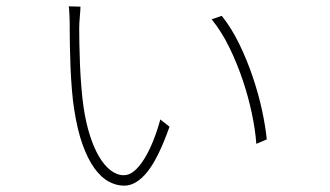

<svg xmlns="http://www.w3.org/2000/svg" viewBox="-20 -581 1040 606"><path d="M234 -560 197 -561Q198 -556 198.5 -546.5Q199 -537 199.5 -526.5Q200 -516 200 -506V-489Q200 -472 200.5 -439.5Q201 -407 202.5 -370Q204 -333 207 -297Q210 -261 214 -237Q224 -171 240.5 -125Q257 -79 278 -50Q299 -21 323 -8Q347 5 372 5Q410 5 445 -38.5Q480 -82 515 -181L486 -204Q476 -167 463 -135Q450 -103 435 -79Q420 -55 404 -41.5Q388 -28 371 -28Q349 -28 329 -43.5Q309 -59 292.5 -87Q276 -115 263.5 -154.5Q251 -194 244 -241Q240 -268 237 -304Q234 -340 232.5 -375.5Q231 -411 230.5 -442.5Q230 -474 230 -492Q230 -499 230.5 -509Q231 -519 232 -529.5Q233 -540 233.5 -548.5Q234 -557 234 -560ZM680 -531 648 -520Q679 -482 703.5 -432Q728 -382 746 -328.5Q764 -275 775 -222.5Q786 -170 789 -127L822 -141Q818 -182 807 -233Q796 -284 778 -337.5Q760 -391 735.5 -441.5Q711 -492 680 -531Z"/></svg>

Font: Spoqa Han Sans Neo Thin
Style: Regular
Weight: 100
Designer: [Spoqa Han Sans Neo] Dong-huui Kim  Younghwa Kang  Yujin Lee  [Noto Sans] Ryoko NISHIZUKA  (kana & ideographs); Paul D. 
Foundry: Spoqa (http://www.spoqa-han-sans.com)
Version: Version 1.100;hotconv 1.0.109;makeotfexe 2.5.65596